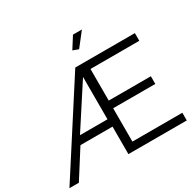

<svg xmlns="http://www.w3.org/2000/svg" viewBox="-216 -1130 1368 1342"><g transform="rotate(-30 467.5 -458.5)"><path d="M518 -807 473 -824 532 -917H604ZM431 -710H912V-648H518V-393H858V-331H518V-62H921V0H450V-222H191L50 0H-26ZM445 -284V-626L223 -284Z"/></g></svg>

Font: Oxford Sans
Style: Regular
Weight: 400
Designer: Matt McInerney, Pablo Impallari, Rodrigo Fuenzalida
Foundry: Matt McInerney, Pablo Impallari, Rodrigo Fuenzalida
Version: Version 3.000g; ttfautohint (v1.5) -l 8 -r 28 -G 28 -x 14 -D